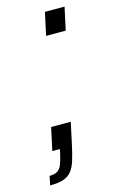

<svg xmlns="http://www.w3.org/2000/svg" viewBox="-140 -553 430 718"><g transform="rotate(-15 74.5 -194.0)"><path d="M-38 122 -31 87Q-11 87 0 80Q11 73 17 57.5Q23 42 29 16L32 0H3L22 -88H98L81 -9Q73 29 65 54.5Q57 80 45 94.5Q33 109 13.5 115.5Q-6 122 -38 122ZM92 -422 111 -510H187L168 -422Z"/></g></svg>

Font: Saira UltraCondensed Medium
Style: Italic
Weight: 500
Width: 1
Italic angle: -12°
Designer: Hector Gatti with collaboration of the Omnibus-Type team
Foundry: Omnibus-Type
Version: Version 1.101